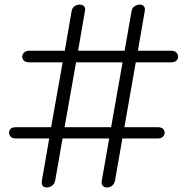

<svg xmlns="http://www.w3.org/2000/svg" viewBox="-20 -832 810 852"><path d="M187.5 0Q175.5 0 169.5 -7.5Q163.5 -15 166 -31.5L198.5 -217.5H50.5Q35 -217.5 27.5 -225.5Q20 -233.5 20 -243Q20 -253 27 -260.2Q34 -267.5 50.5 -267.5H207L258 -555.5H110.5Q94 -555.5 86.2 -563Q78.5 -570.5 78.5 -580Q78.5 -590 86.5 -598.5Q94.5 -607 110.5 -607H267.5L297.5 -781Q300 -797 310.5 -804.2Q321 -811.5 334 -811.5Q345.5 -811.5 352.5 -804.8Q359.5 -798 357 -783.5L326.5 -607H533L563.5 -781Q566 -797 577 -804.2Q588 -811.5 600.5 -811.5Q611.5 -811.5 618.2 -804.5Q625 -797.5 622.5 -784L592 -607H739Q755 -607 762.8 -598.5Q770.5 -590 770.5 -580Q770.5 -570.5 762.8 -563Q755 -555.5 739 -555.5H582.5L532 -267.5H680Q696.5 -267.5 703.5 -260.2Q710.5 -253 710.5 -243Q710.5 -233.5 703 -225.5Q695.5 -217.5 680 -217.5H523L491 -34Q488 -16.5 477.8 -8.2Q467.5 0 454.5 0Q443.5 0 436 -7.5Q428.5 -15 432 -32L464.5 -217.5H257.5L225.5 -34Q222.5 -15.5 210.8 -7.8Q199 0 187.5 0ZM266.5 -267.5H473L524 -555.5H317.5Z"/></svg>

Font: Edu VIC WA NT Hand Pre
Style: Regular
Weight: 400
Designer: Tina and Corey Anderson, Eben Sorkin, Mirko Velimirovic
Foundry: Google for Education
Version: Version 1.000